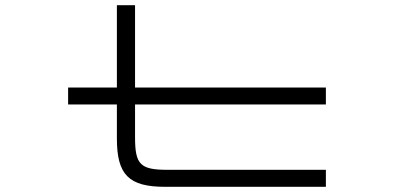

<svg xmlns="http://www.w3.org/2000/svg" viewBox="-20 -720 1521 740"><path d="M242.5 -382.5V-317.5H430.5V-186C430.5 -46 476.5 0 616.5 0H1236V-65.5H626.5C520.5 -65.5 500.5 -85.5 500.5 -191V-317.5H1236V-382.5H500.5V-700H430.5V-382.5Z"/></svg>

Font: Melete Light
Style: Regular
Weight: 300
Width: 6
Designer: Sora Sagano
Foundry: DOT COLON
Version: Version 0.200;FEAKit 1.0